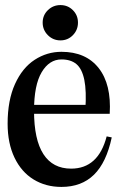

<svg xmlns="http://www.w3.org/2000/svg" viewBox="-20 -720 476 756"><path d="M10 -233Q10 -325 39 -389Q68 -453 116.5 -484.5Q165 -516 222 -516Q318 -516 368.5 -452Q419 -388 412 -272H82V-307H341L316 -287Q321 -362 312 -405.5Q303 -449 281 -467.5Q259 -486 222 -486Q174 -486 144 -435.5Q114 -385 114 -284Q114 -170 151 -113Q188 -56 260 -56Q367 -56 400 -183L420 -179Q399 -80 350 -32Q301 16 222 16Q160 16 112 -13.5Q64 -43 37 -99.5Q10 -156 10 -233ZM148 -631Q148 -660 168.5 -680Q189 -700 218 -700Q247 -700 267 -680Q287 -660 287 -631Q287 -602 267 -581.5Q247 -561 218 -561Q189 -561 168.5 -581.5Q148 -602 148 -631Z"/></svg>

Font: RL Madena Variable
Style: Regular
Weight: 400
Designer: I Kadek Wantara Putra
Foundry: Roughlines ID
Version: Version 1.000;Glyphs 3.1.2 (3151)